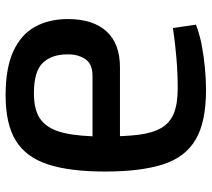

<svg xmlns="http://www.w3.org/2000/svg" viewBox="-55 -688 755 685"><g transform="rotate(90 322.5 -345.5)"><path d="M320 12Q223 12 163 -15.5Q103 -43 75.5 -93Q48 -143 48 -210Q48 -300 92 -348Q136 -396 220 -396H549V-298H250Q207 -298 190 -271Q173 -244 174 -208Q174 -153 204 -121Q234 -89 313 -89Q377 -89 409.5 -115.5Q442 -142 454.5 -197Q467 -252 467 -337Q467 -410 461 -460.5Q455 -511 437 -542.5Q419 -574 385 -588Q351 -602 295 -602Q242 -602 188 -597.5Q134 -593 80 -585L68 -667Q101 -680 140 -687.5Q179 -695 220.5 -699Q262 -703 302 -703Q415 -703 478 -666Q541 -629 566.5 -549.5Q592 -470 592 -343Q592 -217 566.5 -139Q541 -61 482 -24.5Q423 12 320 12Z"/></g></svg>

Font: Exo 2 SemiBold
Style: Regular
Weight: 600
Designer: Natanael Gama
Foundry: Natanael Gama
Version: Version 2.010